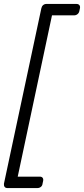

<svg xmlns="http://www.w3.org/2000/svg" viewBox="-34 -796 427 975"><path d="M4 159Q-6 159 -10.5 153Q-15 147 -14 137L176 -754Q178 -764 185 -770Q192 -776 202 -776H354Q364 -776 369 -770Q374 -764 372 -754L369 -740Q367 -730 359.5 -724Q352 -718 342 -718H230L56 101H168Q178 101 182.5 107Q187 113 185 123L182 137Q181 147 173.5 153Q166 159 156 159Z"/></svg>

Font: Rubik Light
Style: Italic
Weight: 300
Italic angle: -12°
Designer: Hubert and Fischer
Foundry: Hubert and Fischer
Version: Version 2.300;gftools[0.9.30]